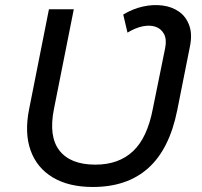

<svg xmlns="http://www.w3.org/2000/svg" viewBox="-20 -737 806 765"><path d="M350 8Q254 8 190.5 -30Q127 -68 102 -137.5Q77 -207 96 -302L175 -700H274L195 -303Q173 -193 217 -137Q261 -81 360 -81Q453 -81 510 -134.5Q567 -188 589 -304L638 -545Q645 -580 633.5 -601.5Q622 -623 599.5 -630.5Q577 -638 548 -632Q519 -626 488 -607L471 -679Q509 -702 549.5 -711Q590 -720 628 -715Q666 -710 694 -690Q722 -670 734.5 -634.5Q747 -599 736 -548L686 -297Q655 -143 571 -67.5Q487 8 350 8Z"/></svg>

Font: Montserrat Thin Medium
Style: Italic
Weight: 500
Italic angle: -11.3°
Version: Version 9.000